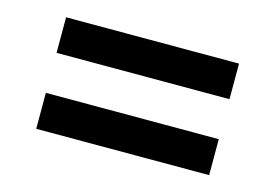

<svg xmlns="http://www.w3.org/2000/svg" viewBox="-51 -588 657 459"><g transform="rotate(15 278.0 -358.0)"><path d="M492 -408V-496H64V-408ZM492 -220V-309H64V-220Z"/></g></svg>

Font: Domine
Style: Bold
Weight: 700
Designer: Pablo Impallari, Rodrigo Fuenzalida, Brenda Gallo
Foundry: Pablo Impallari, Rodrigo Fuenzalida, Brenda Gallo
Version: Version 2.000